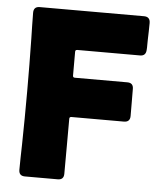

<svg xmlns="http://www.w3.org/2000/svg" viewBox="-51 -742 664 787"><g transform="rotate(5 281.0 -348.5)"><path d="M55.7 -671.4Q55.7 -696.8 80.6 -696.8H509.8Q535.2 -696.8 535.2 -670.9Q535.2 -654.3 534.7 -637.2Q534.2 -620.1 533.7 -603Q533.2 -592.3 533.4 -581.3Q533.7 -570.3 532.7 -559.6Q531.2 -535.2 507.8 -535.2H249.5Q241.2 -535.2 241.2 -527.3V-428.7Q241.2 -420.9 249.5 -420.9H465.3Q490.2 -420.9 490.2 -396Q490.2 -368.2 490.5 -340.3Q490.7 -312.5 490.7 -284.7Q490.7 -259.3 465.3 -259.3H249.5Q241.2 -259.3 241.2 -251.5Q241.2 -194.8 241 -138.2Q240.7 -81.5 240.7 -24.9Q240.7 0 215.8 0H80.6Q55.7 0 55.7 -25.4Q55.7 -51.3 56.4 -77.4Q57.1 -103.5 57.6 -129.4Q58.6 -184.6 59.1 -239.3Q59.6 -293.9 59.6 -348.6Q59.6 -403.3 59.1 -458Q58.6 -512.7 57.6 -567.4Q57.1 -593.3 56.4 -619.4Q55.7 -645.5 55.7 -671.4Z"/></g></svg>

Font: Belanosima SemiBold
Style: Regular
Weight: 600
Designer: The DocRepair Project, Santiago Orozco
Foundry: Google
Version: Version 2.000